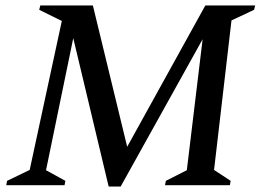

<svg xmlns="http://www.w3.org/2000/svg" viewBox="-20 -680 965 705"><path d="M3 0 6 -16 89 -56 207 -603 124 -644 128 -660H321L447 -141L734 -660H917L913 -644L830 -605L766 -56L827 -16L824 0H586L589 -16L666 -55L724 -536L423 5H379L249 -540L149 -55L220 -16L217 0Z"/></svg>

Font: Spectral SC Medium
Style: Italic
Weight: 500
Italic angle: -10°
Designer: Jean-Baptiste Levee
Foundry: Production Type
Version: Version 2.001